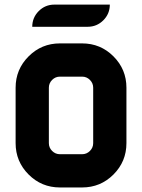

<svg xmlns="http://www.w3.org/2000/svg" viewBox="-20 -826 626 846"><path d="M341.8 -488.3H244.1Q224.1 -488.3 209.7 -473.9Q195.3 -459.5 195.3 -439.5V-195.3Q195.3 -175.3 209.7 -160.9Q224.1 -146.5 244.1 -146.5H341.8Q361.8 -146.5 376.2 -160.9Q390.6 -175.3 390.6 -195.3V-439.5Q390.6 -459.5 376.2 -473.9Q361.8 -488.3 341.8 -488.3ZM244.1 -634.8H341.8Q422.9 -634.8 480 -577.6Q537.1 -520.5 537.1 -439.5V-195.3Q537.1 -114.3 480 -57.1Q422.9 0 341.8 0H244.1Q163.1 0 106 -57.1Q48.8 -114.3 48.8 -195.3V-439.5Q48.8 -520.5 106 -577.6Q163.1 -634.8 244.1 -634.8ZM463.9 -805.7Q463.9 -765.1 435.3 -736.6Q406.7 -708 366.2 -708H122.1Q122.1 -748.5 150.6 -777.1Q179.2 -805.7 219.7 -805.7Z"/></svg>

Font: Audex
Style: Regular
Weight: 400
Designer: GGBotNet
Foundry: GGBotNet
Version: 1.00